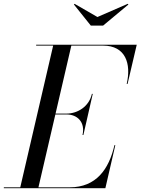

<svg xmlns="http://www.w3.org/2000/svg" viewBox="-65 -984 735 1004"><path d="M444.5 -895 325 -964 321.5 -960.5 410 -850H474L606.5 -960.5L603 -964ZM283 -385.5C340 -385.5 381.5 -345 366.5 -278H371L420 -493H415.5C400.5 -426 340 -390 283 -390H225.5L308 -745.5H474C591 -745.5 622.5 -652 597.5 -545H602L650 -750H124V-745.5H213L41 -4.5H-45V0H486L538 -225H533.5C504.5 -98 437 -4.5 300 -4.5H136L224.5 -385.5Z"/></svg>

Font: Bodoni* 36pt
Style: Italic
Weight: 400
Italic angle: -13°
Version: Version 2.3